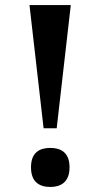

<svg xmlns="http://www.w3.org/2000/svg" viewBox="-20 -734 398 762"><path d="M153 -225H205L261 -714H97ZM180 8C221 8 256 -11 256 -70C256 -129 221 -147 180 -147C137 -147 103 -129 103 -70C103 -11 137 8 180 8Z"/></svg>

Font: Noto Serif Tamil SemiCondensed
Style: Bold
Weight: 700
Width: 4
Designer: Indian Type Foundry, Tom Grace, and the Monotype Design Team
Foundry: Monotype Imaging Inc.
Version: Version 2.004